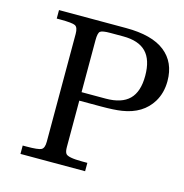

<svg xmlns="http://www.w3.org/2000/svg" viewBox="-91 -673 728 758"><g transform="rotate(15 272.5 -294.0)"><path d="M544.9 -427.7Q544.9 -379.4 522.5 -342.3Q484.9 -280.8 401.9 -268.1Q370.6 -263.2 317.9 -263.2H228.5V-73.7Q228.5 -55.2 233.9 -47.4Q242.2 -34.2 301.8 -34.2H322.8V0H58.6V-34.2H73.2Q122.6 -34.2 134.5 -40.8Q146.5 -47.4 146.5 -73.2V-514.2Q146.5 -540.5 134.5 -546.9Q122.6 -553.2 73.2 -553.2H58.6V-587.9H332.5Q439 -587.9 491.9 -546.1Q544.9 -504.4 544.9 -427.7ZM330.1 -553.2H278.3Q244.6 -553.2 236.6 -546.4Q228.5 -539.6 228.5 -510.7V-297.9H327.1Q392.1 -297.9 423.3 -328.9Q454.6 -359.9 454.6 -425Q454.6 -490.2 424.1 -521.7Q393.6 -553.2 330.1 -553.2Z"/></g></svg>

Font: RIT Rachana
Style: Regular
Weight: 400
Designer: Hussain KH
Version: 1.4.7